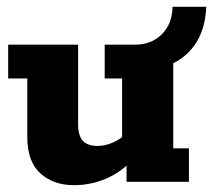

<svg xmlns="http://www.w3.org/2000/svg" viewBox="-20 -533 630 563"><path d="M197 10Q137 10 98.5 -24.5Q60 -59 60 -131V-303H4V-402H209V-170Q209 -135 223 -120Q237 -105 266 -105Q289 -105 313 -116Q337 -127 356 -147L338 -112V-303H287V-402H488V-98H534V0H351V-65L372 -67Q334 -27 289.5 -8.5Q245 10 197 10ZM357 -326V-402H376Q424 -402 454.5 -432.5Q485 -463 486 -513H585Q581 -424 528 -375Q475 -326 384 -326Z"/></svg>

Font: Rokkitt ExtraBold
Style: Regular
Weight: 800
Version: Version 3.103